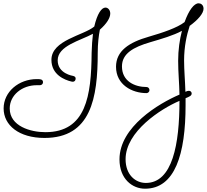

<svg xmlns="http://www.w3.org/2000/svg" viewBox="-20 -803 1255 1165"><path d="M620 -757C596 -757 570 -720 552 -642C488 -588 292 -560 292 -440C292 -350 371 -318 414 -308C416 -308 421 -307 422 -307C432 -307 439 -315 439 -326C439 -333 436 -339 425 -342C421 -343 330 -356 330 -437C330 -525 466 -556 544 -598C540 -565 537 -523 536 -482C534 -222 503 -1 255 -1C166 -1 39 -37 39 -145C39 -226 114 -286 203 -286C209 -286 216 -286 222 -286C232 -286 241 -293 241 -304C241 -324 220 -323 203 -323C94 -323 2 -246 2 -145C2 -43 95 34 250 34C532 34 573 -208 573 -481C573 -540 579 -587 586 -623C627 -659 649 -694 649 -721C649 -741 636 -757 620 -757ZM1131 -646C1182 -683 1215 -722 1215 -750C1215 -775 1197 -783 1185 -783C1158 -783 1126 -742 1100 -669C1055 -634 968 -605 882 -580C763 -546 684 -494 684 -398C684 -289 781 -238 869 -238C878 -238 887 -246 887 -256C887 -267 879 -275 869 -275C799 -275 720 -309 720 -400C720 -478 789 -517 892 -547C960 -567 1033 -588 1084 -616C1070 -563 1061 -500 1061 -434C1061 -363 1068 -296 1069 -229C945 -176 705 -34 705 164C705 283 783 342 860 342C1042 342 1106 132 1106 -165C1106 -175 1106 -197 1106 -207C1130 -217 1143 -222 1143 -236C1143 -246 1135 -252 1126 -252C1120 -252 1113 -250 1105 -246C1103 -316 1097 -376 1097 -436C1097 -520 1113 -592 1131 -646ZM1069 -191C1069 71 1027 307 865 307C802 307 742 258 742 163C742 -5 956 -143 1069 -191Z"/></svg>

Font: Sacramento
Style: Regular
Weight: 400
Designer: Astigmatic (AOETI)
Foundry: Astigmatic (AOETI)
Version: Version 1.000